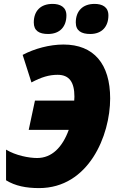

<svg xmlns="http://www.w3.org/2000/svg" viewBox="-20 -953 598 983"><path d="M442 -779C502 -779 535 -817 535 -874C535 -918 503 -933 464 -933C403 -933 368 -896 368 -838C368 -795 397 -779 442 -779ZM226 -779C287 -779 320 -817 320 -874C320 -918 287 -933 249 -933C187 -933 153 -896 153 -838C153 -795 181 -779 226 -779ZM180 10C434 10 544 -259 544 -449C544 -626 460 -725 305 -725C234 -725 156 -704 96 -672L141 -531C192 -558 231 -570 275 -570C335 -570 361 -532 361 -458C361 -452 360 -443 360 -438H159L127 -288H332C299 -198 245 -144 170 -144C128 -144 60 -157 11 -187V-30C58 -1 114 10 180 10Z"/></svg>

Font: Noto Sans UI SemiCondensed Black
Style: Italic
Weight: 900
Width: 4
Italic angle: -372°
Designer: Monotype Design Team
Foundry: Monotype Imaging Inc.
Version: Version 1.901